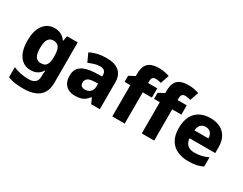

<svg xmlns="http://www.w3.org/2000/svg" viewBox="-101 -1388 2854 2251"><g transform="rotate(30 1326.0 -262.5)"><path d="M249 -559Q303 -559 341 -538Q379 -517 404 -480H408L421 -549H565V1Q565 79 534 132Q503 185 440 212.5Q377 240 282 240Q220 240 169.5 233Q119 226 72 208V71Q122 92 172 102.5Q222 113 282 113Q340 113 368.5 86.5Q397 60 397 8V-3Q397 -18 398.5 -36Q400 -54 402 -71H397Q373 -32 336 -11Q299 10 246 10Q153 10 98.5 -64Q44 -138 44 -274Q44 -411 100 -485Q156 -559 249 -559ZM308 -426Q277 -426 256 -408.5Q235 -391 225 -357Q215 -323 215 -271Q215 -194 238 -157.5Q261 -121 310 -121Q337 -121 355.5 -128.5Q374 -136 385.5 -152.5Q397 -169 403 -194Q409 -219 409 -254V-275Q409 -326 399 -359.5Q389 -393 367 -409.5Q345 -426 308 -426Z M956 -560Q1063 -560 1122 -510.5Q1181 -461 1181 -364V0H1064L1031 -74H1027Q1004 -45 979.5 -26Q955 -7 923.5 1.5Q892 10 846 10Q798 10 759.5 -9Q721 -28 699 -67Q677 -106 677 -166Q677 -254 738.5 -296Q800 -338 919 -343L1013 -346V-362Q1013 -402 992.5 -420Q972 -438 936 -438Q900 -438 861 -426.5Q822 -415 782 -398L731 -510Q776 -534 833 -547Q890 -560 956 -560ZM962 -248Q899 -246 874 -225.5Q849 -205 849 -170Q849 -139 867 -125Q885 -111 913 -111Q955 -111 984 -136.5Q1013 -162 1013 -206V-250Z M1642 -423H1518V0H1350V-423H1272V-505L1352 -548V-574Q1352 -645 1373 -686.5Q1394 -728 1437 -746.5Q1480 -765 1542 -765Q1586 -765 1621 -758Q1656 -751 1686 -741L1646 -625Q1631 -629 1612 -633Q1593 -637 1570 -637Q1543 -637 1530.5 -620.5Q1518 -604 1518 -574V-549H1642Z M2041 -423H1917V0H1749V-423H1671V-505L1751 -548V-574Q1751 -645 1772 -686.5Q1793 -728 1836 -746.5Q1879 -765 1941 -765Q1985 -765 2020 -758Q2055 -751 2085 -741L2045 -625Q2030 -629 2011 -633Q1992 -637 1969 -637Q1942 -637 1929.5 -620.5Q1917 -604 1917 -574V-549H2041Z M2358 -559Q2436 -559 2492.5 -530.5Q2549 -502 2579.5 -446.5Q2610 -391 2610 -309V-231H2263Q2265 -177 2298 -145Q2331 -113 2392 -113Q2445 -113 2488 -123Q2531 -133 2577 -155V-30Q2537 -9 2491 0.5Q2445 10 2378 10Q2295 10 2230.5 -20Q2166 -50 2129.5 -112.5Q2093 -175 2093 -271Q2093 -369 2126 -432.5Q2159 -496 2219 -527.5Q2279 -559 2358 -559ZM2361 -442Q2322 -442 2296.5 -417.5Q2271 -393 2266 -340H2455Q2455 -369 2444.5 -392Q2434 -415 2413 -428.5Q2392 -442 2361 -442Z"/></g></svg>

Font: Noto Sans Armenian ExtraBold
Style: Regular
Weight: 800
Version: Version 2.007